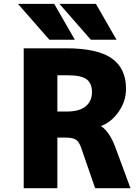

<svg xmlns="http://www.w3.org/2000/svg" viewBox="-20 -986 734 1008"><path d="M281.2 -263.7V2H104.5V-732.4H327.1Q491.2 -732.4 566.4 -679.7Q641.6 -627 641.6 -520.5Q641.6 -453.1 601.6 -397.5Q564.5 -344.7 509.8 -324.2Q555.7 -294.9 586.9 -209L665 2H479.5L410.2 -198.2Q398.4 -238.3 380.9 -251Q363.3 -263.7 324.2 -263.7ZM335.9 -590.8H281.2V-400.4H330.1Q396.5 -400.4 429.7 -427.7Q462.9 -455.1 462.9 -502.9Q462.9 -547.9 435.1 -569.3Q407.2 -590.8 335.9 -590.8ZM483.4 -965.8 591.8 -777.3H457L292 -965.8ZM264.6 -965.8 373 -777.3H239.3L74.2 -965.8Z"/></svg>

Font: Gen Shin Gothic Heavy
Style: Bold
Weight: 900
Designer: [Source Han Sans]
Ryoko NISHIZUKA  (kana & ideographs); Paul D. Hunt (Latin, Greek & Cyrillic); Wenlong ZHANG  (bopomofo
Version: Version 1.002.20150607